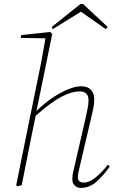

<svg xmlns="http://www.w3.org/2000/svg" viewBox="-20 -904 561 937"><path d="M65 5 59 0 164 -517Q175 -567 184 -617Q193 -667 202 -717L81 -719L84 -733L225 -748L235 -738L158 -362Q196 -400 236.5 -427Q277 -454 313.5 -468.5Q350 -483 375 -483Q408 -483 424 -465.5Q440 -448 440 -419Q440 -396 435 -373.5Q430 -351 423 -321L371 -99Q368 -85 364 -68.5Q360 -52 360 -38Q360 -13 389 -13Q415 -13 445 -36.5Q475 -60 506 -100L516 -92Q485 -47 450.5 -17Q416 13 375 13Q357 13 345 1.5Q333 -10 333 -28Q333 -48 336.5 -62Q340 -76 345 -99L397 -324Q402 -348 407 -371.5Q412 -395 412 -414Q412 -458 369 -458Q330 -458 280 -432Q230 -406 154 -339L127 -207Q117 -155 106.5 -103.5Q96 -52 86 0ZM386 -884 506 -772 496 -762 375 -847 238 -762 232 -772 372 -884Z"/></svg>

Font: Source Serif Pro ExtraLight
Style: Italic
Weight: 200
Italic angle: -12°
Designer: Frank Grießhammer
Foundry: Adobe Systems Incorporated
Version: Version 3.001;hotconv 1.0.111;makeotfexe 2.5.65597